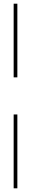

<svg xmlns="http://www.w3.org/2000/svg" viewBox="-20 -810 168 1040"><path d="M74 -391H54V-790H74ZM54 -190H74V210H54Z"/></svg>

Font: Georama Condensed Thin
Style: Regular
Weight: 100
Width: 3
Designer: Jean-Baptiste Levee
Foundry: Production Type
Version: Version 1.000